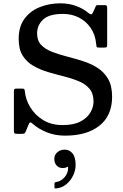

<svg xmlns="http://www.w3.org/2000/svg" viewBox="-20 -780 722 1126"><path d="M544 -521.5Q539.5 -575 512.8 -614.8Q486 -654.5 443.8 -676.5Q401.5 -698.5 350 -698.5Q268 -698.5 232.8 -665.2Q197.5 -632 197.5 -584Q197.5 -541.5 221.5 -516.5Q245.5 -491.5 284.8 -476.2Q324 -461 370.8 -449Q417.5 -437 464.5 -422.2Q511.5 -407.5 550.8 -382.8Q590 -358 613.8 -317.5Q637.5 -277 637.5 -213Q637.5 -102.5 564 -43.5Q490.5 15.5 361.5 15.5Q303 15.5 254.8 -4Q206.5 -23.5 173 -53Q161 -64 156.5 -62Q152 -60 145.5 -44.5L131 -9Q126.5 1 122.2 3Q118 5 103.5 5H81.5Q69.5 5 65.5 2Q61.5 -1 61.5 -13V-245Q61.5 -256 65.5 -258.2Q69.5 -260.5 81 -260.5H109Q120.5 -260.5 122.8 -256.2Q125 -252 126 -242.5Q130.5 -195.5 157.8 -150.5Q185 -105.5 232.8 -76Q280.5 -46.5 347 -46.5Q411.5 -46.5 451.5 -67.2Q491.5 -88 510 -120Q528.5 -152 528.5 -185Q528.5 -231.5 504.8 -259.5Q481 -287.5 442 -303.8Q403 -320 356 -331.8Q309 -343.5 262.2 -357.2Q215.5 -371 176.2 -393.5Q137 -416 113.2 -453.5Q89.5 -491 89.5 -551.5Q89.5 -623.5 123.5 -669.8Q157.5 -716 213.2 -738.2Q269 -760.5 334.5 -760.5Q383 -760.5 425.5 -745.2Q468 -730 498.5 -704Q508 -696 514 -695.8Q520 -695.5 526.5 -709.5L541.5 -743Q544 -747.5 545.8 -748.8Q547.5 -750 554.5 -750H593Q603 -750 605.8 -746.5Q608.5 -743 608.5 -732.5V-516Q608.5 -505 604.5 -503Q600.5 -501 589.5 -501H563Q548 -501 546.8 -504.5Q545.5 -508 544 -521.5ZM298.5 151.5Q298.5 128.5 316.2 113Q334 97.5 359.5 97.5Q386.5 97.5 405 119.2Q423.5 141 423.5 187.5Q423.5 218.5 409 249Q394.5 279.5 368.8 300.8Q343 322 309.5 325Q304 325.5 301.8 324.8Q299.5 324 299.5 318V297Q299.5 288.5 309.5 287.5Q338 283.5 359.2 258.8Q380.5 234 379.5 201.5Q379 195.5 371 200.5Q363 205.5 348 205.5Q325 205.5 311.8 190.2Q298.5 175 298.5 151.5Z"/></svg>

Font: Besley Medium
Style: Regular
Weight: 500
Designer: Owen Earl
Foundry: indestructible type*
Version: Version 2.001; ttfautohint (v1.8.3)